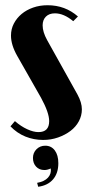

<svg xmlns="http://www.w3.org/2000/svg" viewBox="-20 -525 344 734"><path d="M260 -444Q224 -474 190 -474Q168 -474 155.5 -461.5Q143 -449 143 -428Q143 -403 160 -372L276 -164Q293 -133 293 -107Q293 -83 281.5 -61.5Q270 -40 249.5 -24.5Q229 -9 202 0.5Q175 10 145 10Q109 10 77 -3Q45 -16 20 -42L37 -62Q60 -42 84 -31Q108 -20 127 -20Q168 -20 168 -62Q168 -94 137 -151L46 -311Q22 -353 22 -389Q22 -414 33 -435Q44 -456 62.5 -471.5Q81 -487 106.5 -496Q132 -505 162 -505Q229 -505 278 -462ZM174 119Q161 125 150 125Q130 125 118 112Q106 99 106 79Q106 59 119.5 45.5Q133 32 153 32Q176 32 189.5 50Q203 68 203 99Q203 137 183 160.5Q163 184 126 189L122 174Q150 169 163.5 154Q177 139 174 119Z"/></svg>

Font: Moniqa Black Heading
Style: Regular
Weight: 900
Designer: Rajesh Rajput
Foundry: Rajesh Rajput
Version: Version 1.000